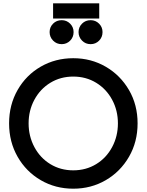

<svg xmlns="http://www.w3.org/2000/svg" viewBox="-20 -1119 887 1161"><path d="M35 -373Q35 -485 86.5 -575Q138 -665 226.5 -716Q315 -767 423 -767Q531 -767 619.5 -715.5Q708 -664 760 -574.5Q812 -485 812 -373Q812 -261 760 -171Q708 -81 619.5 -29.5Q531 22 423 22Q315 22 226.5 -29.5Q138 -81 86.5 -171Q35 -261 35 -373ZM423 -89Q500 -89 561.5 -126.5Q623 -164 658 -229.5Q693 -295 693 -373Q693 -451 658 -516Q623 -581 561.5 -618.5Q500 -656 423 -656Q346 -656 284.5 -618.5Q223 -581 188 -516Q153 -451 153 -373Q153 -295 188 -229.5Q223 -164 284.5 -126.5Q346 -89 423 -89ZM280 -925Q280 -955 301 -976Q322 -997 353 -997Q383 -997 404 -976Q425 -955 425 -925Q425 -894 404 -873Q383 -852 353 -852Q322 -852 301 -873.5Q280 -895 280 -925ZM301 -1099H580V-1007H301ZM528 -997Q558 -997 579 -976Q600 -955 600 -925Q600 -894 579 -873Q558 -852 528 -852Q497 -852 476 -873.5Q455 -895 455 -925Q455 -955 476 -976Q497 -997 528 -997Z"/></svg>

Font: BLUETTI 2.0 Medium
Style: Italic
Weight: 500
Designer: Stijn de Vries
Foundry: tokotype
Version: Version 2.005;October 31, 2023;FontCreator 14.0.0.2814 64-bi